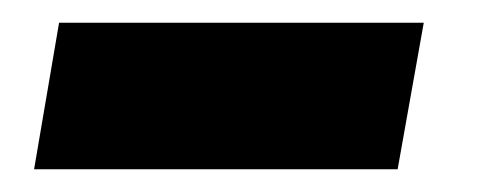

<svg xmlns="http://www.w3.org/2000/svg" viewBox="-20 -406 423 169"><path d="M330 -257H10L32 -386H353Z"/></svg>

Font: Open Sauce Sans ExBold Italic
Style: Regular
Weight: 800
Italic angle: -10°
Designer: Alfredo Marco Pradil
Foundry: Creative Sauce Fz LLC
Version: Version 1.477